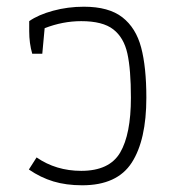

<svg xmlns="http://www.w3.org/2000/svg" viewBox="-20 -542 519 572"><path d="M66 -37 89 -73Q147 -33 222 -33Q306 -33 338 -87.5Q370 -142 370 -251Q370 -335 359.5 -382.5Q349 -430 317.5 -454.5Q286 -479 222 -479Q167 -479 113 -458L106 -382H76Q67 -413 67 -449V-479Q94 -498 138 -510Q182 -522 230 -522Q304 -522 344.5 -490.5Q385 -459 400.5 -400.5Q416 -342 416 -251Q416 -125 372.5 -57.5Q329 10 225 10Q177 10 139 -1.5Q101 -13 66 -37Z"/></svg>

Font: Athiti Light
Style: Regular
Weight: 300
Designer: CadsonDemak Team
Foundry: CadsonDemak
Version: Version 1.032